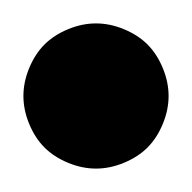

<svg xmlns="http://www.w3.org/2000/svg" viewBox="-126 -144 164 164"><g transform="rotate(-90 -44.0 -62.0)"><path d="M13 -86Q18 -74 18 -62Q18 -50 13 -38Q8 -26 0 -18Q-8 -10 -20 -5Q-32 0 -44 0Q-56 0 -68 -5Q-80 -10 -88 -18Q-96 -26 -101 -38Q-106 -50 -106 -62Q-106 -74 -101 -86Q-96 -98 -88 -106Q-80 -114 -68 -119Q-56 -124 -44 -124Q-32 -124 -20 -119Q-8 -114 0 -106Q8 -98 13 -86Z"/></g></svg>

Font: DSEG14 Classic Mini
Style: Light Italic
Weight: 300
Italic angle: -5°
Designer: Keshikan(Twitter:@keshinomi_88pro)
Version: Version 0.46